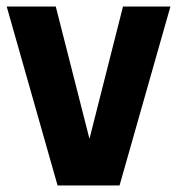

<svg xmlns="http://www.w3.org/2000/svg" viewBox="-22 -567 540 587"><path d="M154 0 -1.5 -547H148.5L251.5 -142.5L354 -547H499L343.5 0Z"/></svg>

Font: Encode Sans Cnd
Style: Bold
Weight: 700
Width: 3
Designer: Multiple Designers
Foundry: Impallari Type
Version: Version 3.002; ttfautohint (v1.8.3) -l 8 -r 50 -G 200 -x 14 